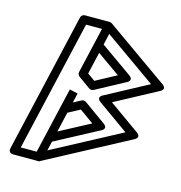

<svg xmlns="http://www.w3.org/2000/svg" viewBox="-125 -964 1038 1101"><g transform="rotate(15 394.5 -413.0)"><path d="M256.2 -360.5 305.6 -352.1 318.7 -407.8C318.4 -406.8 270.2 -420.2 270 -419.2L244.1 -308.6L178.6 -25H83.9L263.3 -802H358L295.1 -529.6C292.8 -519.6 297.5 -509 305 -503.6L375.9 -453.1C383.6 -447.6 394.2 -447.2 402.2 -451.5L574 -544C574 -544 612.8 -560.9 576.6 -586.4L390.2 -717.8L405.5 -785L711.7 -568.9L462.8 -435.5C462.8 -435.5 424.1 -418.8 460.1 -393.1L641.3 -264.1L235.4 -48L248.3 -103.3L503.5 -238.9C503.5 -238.9 542.3 -255.5 506.3 -281.3L377.2 -373.8C369.5 -379.4 358.9 -379.8 350.8 -375.5L305.4 -351.2L318.7 -407.8C318.9 -408.8 269.7 -418.2 270 -419.2ZM204.7 24.9C208.6 24.8 206.8 23.9 210.3 22.1L700.5 -238.9C739.6 -259.8 703.3 -281.4 703.3 -281.4L521.9 -410.5L771 -544C810.1 -564.9 773.6 -586.4 773.6 -586.4L404 -847.3C399.7 -850.4 394.7 -852 389.4 -852H243.4C232.7 -852 221.7 -844.2 219.1 -832.6L28.1 -5.6C21.5 23 46.4 25 52.5 25H198.5C201.5 25 201.2 26.6 204.7 24.9ZM290.3 -286.3 360.8 -324.1 444.4 -264.1 262.9 -167.6ZM377.8 -665.4 514.7 -568.8 392.2 -502.9 347.6 -534.7Z"/></g></svg>

Font: Stormning Aesir
Style: Regular
Weight: 400
Designer: Robert Jablonski, Mew Too
Foundry: Cannot Into Space Fonts
Version: Version 0.90